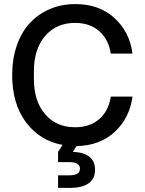

<svg xmlns="http://www.w3.org/2000/svg" viewBox="-20 -710 714 946"><path d="M40 -339.8Q40 -420.4 63.2 -486.8Q86.4 -553.2 127.9 -597.4Q169.4 -641.6 226.6 -665.8Q283.7 -689.9 351.1 -689.9Q468.3 -689.9 543.5 -621.6Q618.7 -553.2 632.8 -445.8H525.9Q515.1 -516.6 468.5 -556.9Q421.9 -597.2 350.1 -597.2Q257.3 -597.2 202.1 -532.5Q147 -467.8 147 -358.9V-320.8Q147 -211.9 202.1 -147.5Q257.3 -83 350.1 -83Q422.4 -83 468.8 -123Q515.1 -163.1 525.9 -233.9H632.8Q618.7 -128.4 545.4 -60.3Q472.2 7.8 356.9 9.8L338.9 38.1Q448.2 43 448.2 126Q448.2 172.4 415.3 194.1Q382.3 215.8 326.2 215.8H266.1V153.8H321.8Q374 153.8 374 121.1Q374 88.9 321.8 88.9H266.1V38.1L288.1 3.9Q175.8 -16.6 107.9 -107.7Q40 -198.7 40 -339.8Z"/></svg>

Font: TASA Orbiter Deck Medium
Style: Regular
Weight: 500
Designer: Weizhong Zhang
Version: Version 1.000;Glyphs 3.1.2 (3151)